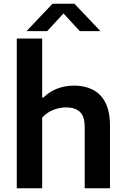

<svg xmlns="http://www.w3.org/2000/svg" viewBox="-20 -1016 679 1036"><path d="M70.5 0V-808H207.5V-489.5H214Q280.5 -554 382 -554Q437 -554 480.2 -532.2Q523.5 -510.5 548.5 -462.8Q573.5 -415 573.5 -337V0H437V-329Q437 -390 410.2 -413.2Q383.5 -436.5 337.5 -436.5Q302.5 -436.5 267.5 -423Q232.5 -409.5 207.5 -381V0ZM123 -848 263.5 -996H381.5L522 -848H410.5L322.5 -943.5L234.5 -848Z"/></svg>

Font: Encode Sans SmExp SmBold
Style: Regular
Weight: 600
Width: 6
Designer: Multiple Designers
Foundry: Impallari Type
Version: Version 3.002; ttfautohint (v1.8.3) -l 8 -r 50 -G 200 -x 14 